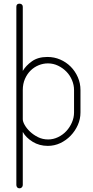

<svg xmlns="http://www.w3.org/2000/svg" viewBox="-20 -788 508 1045"><path d="M86 -768Q94 -768 99 -763.5Q104 -759 104 -751V-402Q121 -431 154 -454.5Q187 -478 238 -478Q275 -478 307.5 -464Q340 -450 364.5 -425.5Q389 -401 403.5 -368Q418 -335 418 -298V-176Q418 -140 403.5 -107.5Q389 -75 364.5 -49.5Q340 -24 308 -9Q276 6 240 6Q194 6 157.5 -16.5Q121 -39 104 -70V219Q104 226 99 231.5Q94 237 86 237Q78 237 73.5 231.5Q69 226 69 219V-751Q69 -768 86 -768ZM383 -298Q383 -325 372 -351.5Q361 -378 341.5 -398Q322 -418 296 -430.5Q270 -443 241 -443Q215 -443 190.5 -433Q166 -423 147 -404.5Q128 -386 116 -359Q104 -332 104 -298V-139Q104 -126 114.5 -107.5Q125 -89 143.5 -71.5Q162 -54 187 -41.5Q212 -29 242 -29Q270 -29 296 -41.5Q322 -54 341 -74.5Q360 -95 371.5 -121.5Q383 -148 383 -176Z"/></svg>

Font: AkaAcidDosis
Style: ExtraLight
Weight: 250
Designer: Edgar Tolentino, Pablo Impallari, Igino Marini, Aka-Acid
Foundry: Edgar Tolentino, Pablo Impallari, Igino Marini, Aka-Acid
Version: Version 1.007